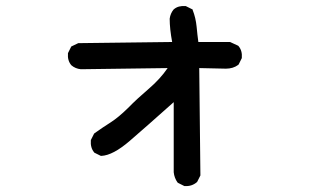

<svg xmlns="http://www.w3.org/2000/svg" viewBox="-20 -580 1040 647"><path d="M600.1 46.4 580.6 36.6 579.1 35.6 578.1 34.7Q567.4 19.5 565.4 0.5V0V-235.8Q469.7 -150.4 417.5 -105.5Q360.8 -56.6 321.8 -54.7H319.8L318.8 -55.2L299.3 -64.9L297.9 -65.4L297.4 -66.4Q284.2 -82 286.1 -106.9V-107.9L286.6 -108.9L296.4 -128.4L297.4 -129.9L298.3 -130.9Q325.7 -150.4 353.5 -168Q379.9 -185.1 411.1 -215.8Q426.8 -231.9 444.8 -248.5Q462.9 -265.1 483.4 -282.7Q501.5 -298.3 516.8 -315.2Q532.2 -332 544.9 -350.6L252.9 -346.7H252.4Q233.9 -348.6 220.7 -359.9L220.2 -360.4Q207 -376 209 -399.9V-400.9L209.5 -401.9L219.2 -421.4L220.2 -423.3L222.2 -424.3L242.7 -434.1L243.7 -434.6H245.1L560.1 -438.5Q551.8 -483.4 551.8 -516.6V-517.1Q554.2 -534.7 564.9 -547.9L565.4 -548.3Q573.2 -555.2 583.3 -557.9Q593.3 -560.5 605 -559.6H606L606.9 -559.1L626.5 -549.3L628.9 -548.3L629.4 -545.9Q639.6 -520 642.6 -489.7Q645 -463.4 648.4 -438.5H753.9H755.4L756.3 -438L781.7 -426.3L782.7 -425.8L783.7 -424.8Q796.9 -409.2 794.9 -385.3V-384.3L794.4 -383.3L784.7 -363.8L783.7 -362.3L782.7 -361.3Q765.6 -348.6 741.2 -348.6L651.4 -350.6L655.3 9.8V11.2L654.8 12.2L645 31.7L644.5 32.7L643.6 33.7Q626 48.8 602.1 46.9H601.1Z"/></svg>

Font: NaikaiFont
Style: SemiBold
Weight: 600
Version: Version 1.89